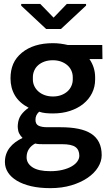

<svg xmlns="http://www.w3.org/2000/svg" viewBox="-20 -762 568 996"><path d="M511.5 -455.5H444Q473.5 -412.5 473.5 -361V-350Q473.5 -311.5 457.5 -279.2Q441.5 -247 412.5 -223.5Q383.5 -200 343.5 -186.8Q303.5 -173.5 255 -173.5Q234.5 -173.5 217 -175.2Q199.5 -177 183 -182.5Q173 -173 168.5 -163.2Q164 -153.5 164 -140.5Q164 -118 180 -110Q196 -102 226 -102H294.5Q346 -102 385.8 -94Q425.5 -86 452.5 -68.8Q479.5 -51.5 493.5 -23.8Q507.5 4 507.5 43Q507.5 75 488.5 105.8Q469.5 136.5 434.5 160.5Q399.5 184.5 350.5 199.2Q301.5 214 241 214Q185 214 141.2 203.8Q97.5 193.5 67.2 175.2Q37 157 21.2 132.2Q5.5 107.5 5.5 78.5Q5.5 56.5 12 37.8Q18.5 19 30.5 3.8Q42.5 -11.5 59.2 -24Q76 -36.5 97 -46.5Q86.5 -56.5 80 -69Q73.5 -81.5 72.5 -97Q72 -102 72 -107Q72 -111.5 72.5 -116Q75 -145.5 89.5 -165.8Q104 -186 128.5 -203Q80 -228.5 57.2 -267.2Q34.5 -306 34.5 -355.5Q34.5 -397.5 48.5 -430.2Q62.5 -463 94 -489Q154.5 -538 254 -538Q275 -538 294 -535.5Q313 -533 332 -528.5H510.5ZM150.5 -350Q150.5 -331.5 158.2 -315.2Q166 -299 179.8 -287Q193.5 -275 212.8 -268.2Q232 -261.5 255 -261.5Q278 -261.5 297 -268.5Q316 -275.5 329.5 -287.5Q343 -299.5 350.2 -315.8Q357.5 -332 357.5 -350V-361Q357.5 -380 350 -396.2Q342.5 -412.5 328.8 -424.2Q315 -436 296 -442.8Q277 -449.5 254 -449.5Q230.5 -449.5 211.2 -442.8Q192 -436 178.5 -424.2Q165 -412.5 157.8 -396.2Q150.5 -380 150.5 -361ZM203.5 -14Q192.5 -14 182.5 -14.5Q172.5 -15 162.5 -17.5Q141.5 -6.5 129.8 11.5Q118 29.5 118 54Q118 85.5 148.5 105.8Q179 126 241 126Q276 126 304 119.2Q332 112.5 351.5 101.2Q371 90 381.2 75.5Q391.5 61 391.5 46Q391.5 15.5 371.5 0.8Q351.5 -14 302 -14ZM296 -611.5H219.5L90 -732.5V-741.5H189L258 -670.5L326.5 -741.5H426.5V-733Z"/></svg>

Font: Roberto Sans Medium
Style: Regular
Weight: 500
Designer: Google (font) & Cristiano Sobral (main changes)
Version: Version 1.000;October 12, 2021;FontCreator 14.0.0.2814 64-bi